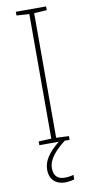

<svg xmlns="http://www.w3.org/2000/svg" viewBox="-102 -755 487 1012"><g transform="rotate(-10 141.5 -248.5)"><path d="M105 131C105 80 151 36 197 0H223V-20L155 -23V-690L223 -694V-714H61V-694L129 -690V-23L61 -20V0H165C105 48 79 90 79 135C79 190 115 217 161 217C182 217 200 213 211 209V185C200 189 182 192 163 192C124 192 105 170 105 131Z"/></g></svg>

Font: Noto Kufi Arabic Thin
Style: Regular
Weight: 100
Designer: Monotype Design Team, David Williams, Khaled Hosny
Foundry: Google LLC
Version: Version 2.109